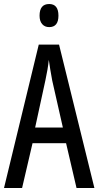

<svg xmlns="http://www.w3.org/2000/svg" viewBox="-20 -936 490 956"><path d="M361 0 309 -223H142L90 0H0L173 -714H274L450 0ZM240 -535Q235 -563 230.5 -589Q226 -615 223 -638Q218 -590 206 -536L155 -301H293ZM225 -916Q271 -916 271 -858Q271 -801 225 -801Q203 -801 190 -816Q177 -831 177 -858Q177 -916 225 -916Z"/></svg>

Font: Noto Sans ExtraCondensed
Style: Regular
Weight: 400
Width: 2
Designer: Monotype Design Team
Foundry: Monotype Imaging Inc.
Version: Version 2.013; ttfautohint (v1.8.4.7-5d5b)